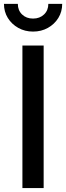

<svg xmlns="http://www.w3.org/2000/svg" viewBox="-48 -960 337 980"><path d="M174.8 -727.5V0H66.4V-727.5ZM120.6 -798.8Q79.1 -798.8 45.4 -817.6Q11.7 -836.4 -8.1 -868.4Q-27.8 -900.4 -27.8 -940.4H43Q43 -907.2 64.7 -886.2Q86.4 -865.2 120.6 -865.2Q154.8 -865.2 176.8 -886.2Q198.7 -907.2 198.7 -940.4H269.5Q269.5 -900.4 249.8 -868.4Q230 -836.4 196.3 -817.6Q162.6 -798.8 120.6 -798.8Z"/></svg>

Font: Inter Display Medium
Style: Regular
Weight: 500
Designer: Rasmus Andersson
Foundry: rsms
Version: Version 4.001;git-9221beed3